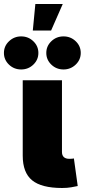

<svg xmlns="http://www.w3.org/2000/svg" viewBox="-66 -936 423 958"><path d="M243.7 2Q141.1 2 94.2 -36.4Q47.4 -74.7 47.4 -159.2V-535.6H243.2V-177.7Q243.2 -161.1 252.4 -152.3Q261.7 -143.6 279.3 -143.6Q287.6 -143.6 293.2 -144Q298.8 -144.5 302.7 -145.5L321.8 -7.8Q309.1 -4.9 289.3 -1.5Q269.5 2 243.7 2ZM251 -589.4Q215.3 -589.4 190.2 -613.5Q165 -637.7 165 -671.9Q165 -706.1 190.2 -730.2Q215.3 -754.4 251 -754.4Q286.6 -754.4 311.8 -730.2Q336.9 -706.1 336.9 -671.9Q336.9 -637.7 311.5 -613.5Q286.1 -589.4 251 -589.4ZM39.6 -589.4Q3.9 -589.4 -21.2 -613.5Q-46.4 -637.7 -46.4 -671.9Q-46.4 -706.1 -21 -730.2Q4.4 -754.4 39.6 -754.4Q75.2 -754.4 100.3 -730.2Q125.5 -706.1 125.5 -671.9Q125.5 -637.7 100.3 -613.5Q75.2 -589.4 39.6 -589.4ZM97.7 -783.7 110.4 -916H247.1L189 -783.7Z"/></svg>

Font: Inter 20pt Black
Style: Regular
Weight: 900
Version: Version 4.001;git-66647c0bb